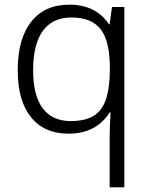

<svg xmlns="http://www.w3.org/2000/svg" viewBox="-20 -563 641 823"><path d="M450 34Q450 -28 454 -81H450Q392 10 274 10Q170 10 113 -60.5Q56 -131 56 -262Q56 -396 113.5 -469.5Q171 -543 277 -543Q391 -543 447 -459H450L460 -533H513V240H450ZM451 -271Q451 -386 412 -437Q373 -488 286 -488Q205 -488 163.5 -430.5Q122 -373 122 -261Q122 -154 163 -99Q204 -44 283 -44Q345 -44 381.5 -66.5Q418 -89 434.5 -138.5Q451 -188 451 -271Z"/></svg>

Font: OpenSansMMV
Style: Light
Weight: 300
Foundry: Ascender Corporation
Version: Version 4.001